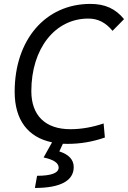

<svg xmlns="http://www.w3.org/2000/svg" viewBox="-20 -723 652 978"><path d="M325.2 9.8C388.2 9.8 451.2 -0.5 514.2 -22.5L507.8 -94.2C450.2 -74.7 394 -64.9 338.4 -64.9C211.4 -64.9 139.6 -134.3 139.6 -258.8C139.6 -475.1 259.8 -628.4 429.7 -628.4C478.5 -628.4 517.6 -608.9 553.2 -565.9L611.8 -625.5C567.9 -679.2 514.6 -703.1 440.4 -703.1C211.4 -703.1 54.7 -520.5 54.7 -255.4C54.7 -112.8 121.6 -23.4 245.1 2L202.1 79.1C252.9 89.8 278.8 107.4 278.8 130.4C278.8 158.2 241.2 172.4 168.9 172.4L157.7 234.4C287.6 234.4 355.5 197.8 355.5 127.9C355.5 90.8 330.6 63.5 282.2 48.3L300.3 9.3C308.6 9.8 316.9 9.8 325.2 9.8Z"/></svg>

Font: Cascadia Mono NF SemiLight
Style: Italic
Weight: 350
Italic angle: -10°
Monospace: yes
Designer: Aaron Bell
Foundry: Saja Typeworks
Version: Version 2404.023